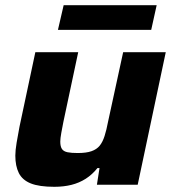

<svg xmlns="http://www.w3.org/2000/svg" viewBox="-20 -711 666 739"><path d="M189 8Q131 8 98.5 -5Q66 -18 52.5 -45Q39 -72 39 -112Q39 -132 44 -162Q49 -192 55 -223L116 -510H281L224 -242Q220 -222 216 -200Q212 -178 212 -166Q212 -147 218.5 -137.5Q225 -128 240 -125Q255 -122 279 -122Q312 -122 332 -129Q352 -136 363.5 -150Q375 -164 382.5 -187.5Q390 -211 396 -243L454 -510H618L510 0H353L363 -64H355Q335 -39 310 -23Q285 -7 255 0.5Q225 8 189 8ZM203 -596 225 -691H583L562 -596Z"/></svg>

Font: Saira SemiExpanded
Style: Bold Italic
Weight: 700
Width: 6
Italic angle: -12°
Designer: Hector Gatti with collaboration of the Omnibus-Type team
Foundry: Omnibus-Type
Version: Version 1.101